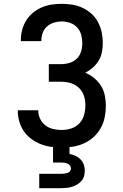

<svg xmlns="http://www.w3.org/2000/svg" viewBox="-20 -763 640 1003"><path d="M303 8Q275 8 247 4Q219 0 193 -10Q167 -20 144 -37Q121 -54 105 -77Q89 -100 81 -127.5Q73 -155 73 -183V-187H180V-184Q180 -162 190 -141.5Q200 -121 218 -107.5Q236 -94 258 -89Q280 -84 303 -84Q328 -84 352.5 -92Q377 -100 394.5 -118.5Q412 -137 419 -162Q426 -187 426 -212Q426 -229 423 -245.5Q420 -262 412.5 -277Q405 -292 392.5 -304Q380 -316 365 -323Q350 -330 333.5 -333Q317 -336 300 -336H235V-428H300Q322 -428 343.5 -434.5Q365 -441 381 -456.5Q397 -472 403.5 -494Q410 -516 410 -538Q410 -560 404 -581.5Q398 -603 383 -619.5Q368 -636 346.5 -643.5Q325 -651 303 -651Q282 -651 262 -645Q242 -639 226.5 -625.5Q211 -612 203.5 -592.5Q196 -573 196 -552V-548H89V-555Q89 -582 96 -608Q103 -634 117.5 -657Q132 -680 153 -697Q174 -714 198.5 -724.5Q223 -735 249.5 -739Q276 -743 303 -743Q331 -743 358.5 -738.5Q386 -734 411.5 -722Q437 -710 458 -691Q479 -672 492 -647.5Q505 -623 511 -595Q517 -567 517 -540Q517 -515 512.5 -491Q508 -467 495.5 -446.5Q483 -426 465 -410Q447 -394 425 -383Q450 -373 471.5 -355.5Q493 -338 507.5 -315Q522 -292 527.5 -264.5Q533 -237 533 -210Q533 -180 527 -150.5Q521 -121 506.5 -94.5Q492 -68 469.5 -47.5Q447 -27 419.5 -14.5Q392 -2 362.5 3Q333 8 303 8ZM185 220V145H300Q308 145 316 144Q324 143 332 140.5Q340 138 345.5 131.5Q351 125 351 117Q351 109 345.5 102Q340 95 332.5 91.5Q325 88 316.5 87Q308 86 300 86H257V-84H343V41Q359 44 374 51Q389 58 400.5 69.5Q412 81 417.5 96.5Q423 112 423 129Q423 143 419 157Q415 171 405.5 182Q396 193 383.5 200.5Q371 208 357 212.5Q343 217 328.5 218.5Q314 220 300 220Z"/></svg>

Font: Iosevka Aile Semibold
Style: Regular
Weight: 600
Designer: Belleve Invis
Foundry: Belleve Invis
Version: Version 31.1.0; ttfautohint (v1.8.4)